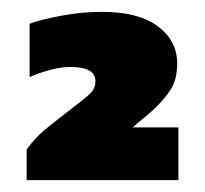

<svg xmlns="http://www.w3.org/2000/svg" viewBox="-20 -674 346 324"><path d="M25 -370V-422Q40 -442 55 -454.5Q70 -467 91 -483Q121 -506 131 -515Q141 -524 141 -537Q141 -561 99 -561Q83 -561 64.5 -556Q46 -551 30 -544V-634Q49 -641 83.5 -647.5Q118 -654 152 -654Q214 -654 246.5 -629.5Q279 -605 279 -567Q279 -541 269 -524.5Q259 -508 239 -489Q228 -479 221 -473.5Q214 -468 204 -459H281V-370Z"/></svg>

Font: Kanit
Style: Bold
Weight: 700
Designer: Katatrad Team
Foundry: CadsonDemak
Version: Version 2.000; ttfautohint (v1.8.3)